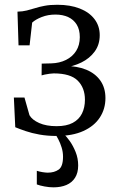

<svg xmlns="http://www.w3.org/2000/svg" viewBox="-20 -574 513 824"><path d="M223 9.5Q183 9.5 149.5 3.5Q116 -2.5 89.8 -11.5Q63.5 -20.5 45.5 -28L39.5 -155.5H85L106.5 -79.5Q118 -59.5 148.2 -46Q178.5 -32.5 223 -32.5Q265.5 -32.5 292.2 -46.8Q319 -61 331.8 -86.8Q344.5 -112.5 344.5 -146Q344.5 -197 313.5 -228Q282.5 -259 210.5 -259Q203.5 -259 192.8 -257.5Q182 -256 172.2 -254Q162.5 -252 158.5 -250.5L159 -301L199.5 -302Q235.5 -303 263.2 -316.8Q291 -330.5 306.8 -355.5Q322.5 -380.5 322.5 -414.5Q322.5 -447 309.2 -468.5Q296 -490 272.5 -500.8Q249 -511.5 218 -511.5Q186 -511.5 159.2 -501Q132.5 -490.5 118 -477L107 -379.5H59.5L55 -524Q77 -524.5 95 -529Q113 -533.5 131.2 -539.2Q149.5 -545 172 -549.2Q194.5 -553.5 226 -553.5Q281.5 -553.5 322.2 -537.5Q363 -521.5 385.5 -492Q408 -462.5 408 -423Q408 -382.5 386.5 -353Q365 -323.5 329.5 -306Q294 -288.5 251 -283L257.5 -291Q310.5 -291 349.8 -275Q389 -259 410.8 -228Q432.5 -197 432.5 -153Q432.5 -106.5 408.5 -69.8Q384.5 -33 337.8 -11.8Q291 9.5 223 9.5ZM209.5 230Q191 230 171 226.2Q151 222.5 138 217.5V159Q148.5 162.5 162.5 164.8Q176.5 167 185 167Q213 167 231.8 153.8Q250.5 140.5 250.5 98.5Q250.5 78.5 244.5 59Q238.5 39.5 230.2 23.8Q222 8 216 0L236.5 -6L252.5 0Q264 10 278.8 30.5Q293.5 51 304.5 78.2Q315.5 105.5 315.5 136Q315.5 168 302 189Q288.5 210 264.8 220Q241 230 209.5 230Z"/></svg>

Font: Merriweather 48pt Light
Style: Regular
Weight: 300
Version: Version 2.100